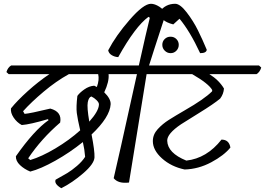

<svg xmlns="http://www.w3.org/2000/svg" viewBox="-20 -965 1401 1015"><path d="M670 -619 682 -608Q675 -584 657 -573H554Q558 -534 531 -477Q566 -443 565 -414Q561 -346 464 -254Q481 -167 479.5 -133Q478 -99 420 -49Q362 1 304 30Q265 7 274 -15Q312 -36 335.5 -50Q359 -64 387 -88Q415 -112 430 -136Q427 -176 418 -214Q350 -159 272.5 -115.5Q195 -72 140 -58Q108 -71 85.5 -92.5Q63 -114 64 -139Q160 -276 237 -330L233 -335Q138 -307 95 -304Q69 -318 52 -343.5Q35 -369 38 -392Q71 -433 127 -483.5Q183 -534 241 -573H26L14 -584Q21 -608 39 -619ZM503 -412Q504 -422 491 -435Q478 -448 463 -455Q449 -451 444 -424.5Q439 -398 452 -322Q502 -378 503 -412ZM129 -128 140 -119Q200 -137 273 -180.5Q346 -224 404 -276Q390 -336 386 -367.5Q382 -399 389 -458Q401 -475 426 -492.5Q451 -510 478 -512Q485 -509 492 -505Q506 -543 499 -573H344Q277 -536 211 -480.5Q145 -425 102 -377L110 -363Q138 -365 246 -391Q309 -374 298 -317Q198 -231 129 -128Z M778 -945Q798 -945 822.5 -929.5Q847 -914 856 -891Q782 -665 768 -619H914L926 -608Q919 -584 901 -573H755L662 0Q605 7 581 -23Q597 -88 704 -573H601L589 -584Q596 -608 614 -619H714Q754 -799 772 -871L765 -876Q695 -825 605 -663Q586 -664 570.5 -673.5Q555 -683 552 -699Q592 -776 665.5 -860.5Q739 -945 778 -945ZM882 -684Q864 -684 851 -697Q838 -710 838 -728Q838 -746 850.5 -758.5Q863 -771 881.5 -771Q900 -771 912.5 -758.5Q925 -746 925 -728Q925 -710 912.5 -697Q900 -684 882 -684Z M1102 -489Q1083 -523 996 -573H804L792 -584Q799 -608 817 -619H1349L1361 -608Q1354 -584 1336 -573H1087Q1138 -541 1164 -497Q1162 -468 1144 -444Q1111 -416 1030.5 -366.5Q950 -317 937 -308Q863 -258 864 -221Q866 -156 965 -116Q1073 -128 1151 -227Q1191 -227 1198 -185Q1164 -143 1096.5 -107Q1029 -71 956 -69Q885 -84 836.5 -127.5Q788 -171 788 -219Q788 -254 813.5 -282Q839 -310 873 -331.5Q907 -353 957 -382Q1060 -441 1101 -482Z M906 -945Q932 -945 967 -899.5Q1002 -854 1026.5 -804.5Q1051 -755 1073 -702Q1071 -684 1038 -684Q984 -800 929 -866L896 -836Q824 -854 823 -902Q854 -945 906 -945Z"/></svg>

Font: Tillana
Style: Regular
Weight: 400
Designer: Lipi Raval (Devanagari, Latin), Jonny Pinhorn (Latin)
Foundry: Indian Type Foundry
Version: Version 2.002;PS 1.0;hotconv 1.0.79;makeotf.lib2.5.61930; tt